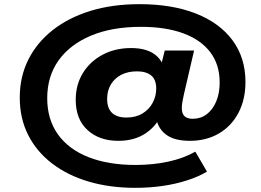

<svg xmlns="http://www.w3.org/2000/svg" viewBox="-20 -736 1257 923"><path d="M630 167Q508 167 406.5 137Q305 107 230.5 50Q156 -7 115.5 -87Q75 -167 75 -267Q75 -367 116 -449Q157 -531 233 -591Q309 -651 414.5 -683.5Q520 -716 650 -716Q807 -716 921.5 -671Q1036 -626 1098 -542Q1160 -458 1160 -342Q1160 -258 1126.5 -194Q1093 -130 1032.5 -94.5Q972 -59 893 -59Q817 -59 777.5 -89.5Q738 -120 731 -170L762 -196Q734 -131 680 -95Q626 -59 549 -59Q457 -59 400.5 -111Q344 -163 344 -256Q344 -328 378 -384Q412 -440 472.5 -472.5Q533 -505 610 -505Q673 -505 712.5 -482Q752 -459 768 -413H752L772 -493H913L864 -282Q862 -272 858 -252.5Q854 -233 854 -217Q854 -190 867 -177.5Q880 -165 907 -165Q945 -165 974 -187Q1003 -209 1019.5 -248.5Q1036 -288 1036 -339Q1036 -426 990.5 -485.5Q945 -545 860.5 -576Q776 -607 658 -607Q518 -607 417 -564.5Q316 -522 261.5 -445.5Q207 -369 207 -264Q207 -162 258.5 -90Q310 -18 405.5 19.5Q501 57 631 57Q715 57 789 41Q863 25 919 -7L975 89Q935 113 879.5 131Q824 149 760.5 158Q697 167 630 167ZM588 -171Q633 -171 665 -190.5Q697 -210 714 -242Q731 -274 731 -310Q731 -354 706.5 -373.5Q682 -393 639 -393Q595 -393 563 -376.5Q531 -360 513 -330Q495 -300 495 -260Q495 -216 518.5 -193.5Q542 -171 588 -171Z"/></svg>

Font: Nunito Sans 10pt Expanded Black
Style: Italic
Weight: 900
Width: 7
Italic angle: -9°
Designer: Vernon Adams
Foundry: Vernon Adams
Version: Version 3.101;gftools[0.9.27]